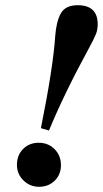

<svg xmlns="http://www.w3.org/2000/svg" viewBox="-20 -704 395 737"><path d="M168 -203 137 -212Q184 -445 192 -566Q196 -621 213.5 -652.5Q231 -684 278 -684Q355 -684 355 -611Q355 -591 349 -575Q343 -559 323 -522Q226 -344 168 -203ZM214 -70Q214 -34 190 -10.5Q166 13 130 13Q95 13 70 -11.5Q45 -36 45 -71Q45 -108 68.5 -132Q92 -156 129 -156Q165 -156 189.5 -131.5Q214 -107 214 -70Z"/></svg>

Font: STIX MathJax Latin
Style: Bold Italic
Weight: 700
Italic angle: -16.33°
Designer: MicroPress Inc., with final additions and corrections provided by Coen Hoffman, Elsevier (retired)
Version: Version 1.1.1